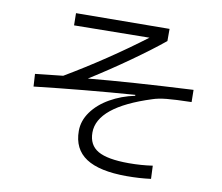

<svg xmlns="http://www.w3.org/2000/svg" viewBox="-85 -867 1170 1010"><g transform="rotate(10 500.0 -362.0)"><path d="M779 -39 782 31Q721 39 653 39Q507 39 435.5 -8Q364 -55 364 -152Q364 -206 398.5 -254Q433 -302 492.5 -336Q552 -370 624 -385V-390Q353 -370 89 -340L85 -407L233 -423Q449 -551 645 -699L243 -694L242 -759L741 -763V-698Q674 -643 572.5 -571Q471 -499 363 -431Q587 -452 921 -469L922 -404Q834 -402 789.5 -397.5Q745 -393 716 -383Q436 -294 436 -156Q436 -89 487 -59.5Q538 -30 652 -30Q718 -30 779 -39Z"/></g></svg>

Font: IBM Plex Sans JP
Style: Regular
Weight: 400
Designer: Mike Abbink; Paul van der Laan; Pieter van Rosmalen; Wujin Sim; Yejin Wi; Jinhee Kim; Boomi Park; Yona Kim; Kichan Ma
Foundry: Sandoll Inc.
Version: Version 1.000